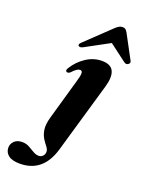

<svg xmlns="http://www.w3.org/2000/svg" viewBox="-297 -771 830 1096"><g transform="rotate(20 118.5 -223.0)"><path d="M275 -337.5 151 90Q106 243.5 -34.5 243.5Q-81 243.5 -103.8 225.8Q-126.5 208 -126.5 179.5Q-126.5 155.5 -109 139Q-91.5 122.5 -62 122.5Q-38.5 122.5 -19.2 133Q0 143.5 17.2 154Q34.5 164.5 51.5 164.5Q66 164.5 76 154.5Q86 144.5 86.5 128.5Q86.5 114 75 99.5Q63.5 85 50.2 64.8Q37 44.5 32 14Q27 -16.5 40 -63L111 -312Q121 -344.5 121 -361Q121 -377.5 107 -377.5Q98 -377.5 87 -370.2Q76 -363 58.5 -344Q47.5 -336.5 39.5 -339.5Q26.5 -346 40 -365Q67 -409 111.8 -438.8Q156.5 -468.5 207.5 -468.5Q261.5 -468.5 277.5 -434.8Q293.5 -401 275 -337.5ZM79.5 -505Q61 -495 52 -503.5Q45 -512 60.5 -526L211 -669.5Q222 -679.5 231.2 -684.8Q240.5 -690 252 -690Q263.5 -690 269.8 -684.8Q276 -679.5 282 -669.5L359 -526Q367 -512 354.5 -503.5Q341.5 -494.5 328.5 -505L224.5 -583.5Z"/></g></svg>

Font: Fraunces 72pt S000
Style: Bold Italic
Weight: 700
Italic angle: -16°
Version: Version 1.000; ttfautohint (v1.8.3)